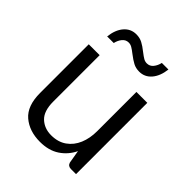

<svg xmlns="http://www.w3.org/2000/svg" viewBox="-215 -892 1035 1035"><g transform="rotate(45 303.0 -374.0)"><path d="M523.9 -543.5V0H485.4Q462.9 0 456.5 -20.5L443.8 -95.2Q419.9 -45.4 374.8 -15.4Q329.6 14.6 263.2 14.6Q181.6 14.6 129.6 -29.8Q77.6 -74.2 77.6 -172.4V-543.5H160.6V-189.9Q160.6 -117.7 194.8 -85.4Q229 -53.2 280.8 -53.2Q333 -53.2 368.9 -78.6Q404.8 -104 422.9 -147.2Q440.9 -190.4 440.9 -244.1V-543.5ZM281.2 -672.9Q261.2 -688.5 249 -695.6Q236.8 -702.6 223.6 -702.6Q201.7 -702.6 187.5 -685.3Q173.3 -668 168 -643.6H117.7Q124 -699.2 151.6 -731.2Q179.2 -763.2 221.2 -763.2Q247.6 -763.2 268.1 -752.4Q288.6 -741.7 313.5 -721.7Q333.5 -706.1 345.7 -699Q357.9 -691.9 371.6 -691.9Q393.6 -691.9 407.7 -709.2Q421.9 -726.6 427.2 -751H477.5Q470.7 -695.3 443.1 -663.3Q415.5 -631.3 374 -631.3Q347.7 -631.3 327.4 -642.1Q307.1 -652.8 281.2 -672.9Z"/></g></svg>

Font: Lycee Sans
Style: Regular
Weight: 400
Designer: Justin Alvin
Foundry: Alkove Design
Version: Version 1.030